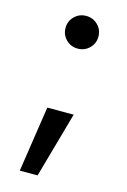

<svg xmlns="http://www.w3.org/2000/svg" viewBox="-109 -571 533 804"><g transform="rotate(15 157.0 -169.0)"><path d="M61 180.2 104 -104.5H218.3L138.2 180.2ZM162.6 -376Q132.8 -376 112.1 -396.5Q91.3 -417 91.3 -446.8Q91.3 -476.6 112.1 -497.1Q132.8 -517.6 162.6 -517.6Q192.4 -517.6 213.1 -497.1Q233.9 -476.6 233.9 -446.8Q233.9 -417 213.1 -396.5Q192.4 -376 162.6 -376Z"/></g></svg>

Font: Inter V
Style: Weight 500 Optical size 14.0
Weight: 500
Designer: Rasmus Andersson
Foundry: rsms
Version: Version 4.000;git-4fc901f